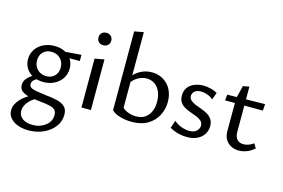

<svg xmlns="http://www.w3.org/2000/svg" viewBox="-120 -990 2282 1550"><g transform="rotate(15 1021.0 -214.5)"><path d="M211 289Q161 289 121 274Q81 259 58 231.5Q35 204 35 167Q35 120 77 73.5Q119 27 204 -8L225 16Q168 45 141.5 80Q115 115 115 151Q115 191 147 214.5Q179 238 231 238Q274 238 308.5 222Q343 206 363.5 179Q384 152 384 117Q384 86 368 71.5Q352 57 318.5 50Q285 43 231 38Q188 33 149.5 25Q111 17 88 -1Q65 -19 65 -51Q65 -77 77.5 -96.5Q90 -116 112.5 -133Q135 -150 166 -166L192 -141Q169 -129 150.5 -114Q132 -99 132 -77Q132 -59 147 -49Q162 -39 193 -33.5Q224 -28 273 -22Q327 -17 369 -7Q411 3 435.5 25.5Q460 48 460 93Q460 149 426 193.5Q392 238 335.5 263.5Q279 289 211 289ZM226 -119Q177 -119 139.5 -138Q102 -157 81 -190.5Q60 -224 60 -266Q60 -312 84 -348Q108 -384 149 -404Q190 -424 241 -424Q314 -424 359.5 -383.5Q405 -343 405 -279Q405 -233 382 -197Q359 -161 318.5 -140Q278 -119 226 -119ZM237 -171Q267 -171 288 -183.5Q309 -196 321 -217.5Q333 -239 333 -267Q333 -313 304 -342.5Q275 -372 228 -372Q186 -372 159.5 -345.5Q133 -319 133 -275Q133 -245 146.5 -221.5Q160 -198 183.5 -184.5Q207 -171 237 -171ZM311 -359 301 -398 468 -411V-359Z M578 0V-409L657 -423V0ZM618 -531Q593 -531 578.5 -545.5Q564 -560 564 -583Q564 -606 578.5 -620.5Q593 -635 618 -635Q641 -635 656 -620.5Q671 -606 671 -583Q671 -560 656 -545.5Q641 -531 618 -531Z M999 7Q947 7 899.5 -7Q852 -21 830 -45L907 -86Q927 -66 958.5 -55.5Q990 -45 1022 -45Q1067 -45 1096.5 -66Q1126 -87 1141 -121.5Q1156 -156 1156 -199Q1156 -250 1139.5 -287Q1123 -324 1094 -343.5Q1065 -363 1026 -363Q989 -363 951 -340.5Q913 -318 888 -272L861 -304Q884 -338 913.5 -365Q943 -392 978.5 -407Q1014 -422 1056 -422Q1094 -422 1127 -408.5Q1160 -395 1185.5 -369.5Q1211 -344 1225.5 -307Q1240 -270 1240 -223Q1240 -163 1213 -110.5Q1186 -58 1132.5 -25.5Q1079 7 999 7ZM830 -45V-704L907 -718V-86Z M1463 10Q1433 10 1405 4.5Q1377 -1 1354.5 -10Q1332 -19 1316 -29L1338 -93Q1362 -70 1398 -56.5Q1434 -43 1467 -43Q1506 -43 1527 -62.5Q1548 -82 1548 -107Q1548 -132 1532.5 -146.5Q1517 -161 1492.5 -171Q1468 -181 1441.5 -190Q1415 -199 1390.5 -212.5Q1366 -226 1351 -248Q1336 -270 1336 -304Q1336 -345 1356 -371.5Q1376 -398 1409.5 -412Q1443 -426 1484 -426Q1515 -426 1547 -418Q1579 -410 1602 -396L1580 -336Q1561 -355 1531 -365Q1501 -375 1480 -375Q1444 -375 1425.5 -359Q1407 -343 1407 -320Q1407 -298 1422.5 -284Q1438 -270 1462 -260Q1486 -250 1513.5 -240.5Q1541 -231 1565.5 -217Q1590 -203 1605.5 -180.5Q1621 -158 1621 -123Q1621 -96 1610.5 -72Q1600 -48 1579.5 -29.5Q1559 -11 1529.5 -0.5Q1500 10 1463 10Z M1894 7Q1858 7 1828.5 -8Q1799 -23 1782 -51.5Q1765 -80 1765 -122V-395L1792 -504L1844 -514V-136Q1844 -94 1863.5 -73Q1883 -52 1916 -52Q1936 -52 1957.5 -59Q1979 -66 2000 -82L2023 -46Q1994 -19 1960.5 -6Q1927 7 1894 7ZM1999 -355 1683 -356 1688 -405 2003 -410Z"/></g></svg>

Font: Ysabeau Office Medium
Style: Regular
Weight: 500
Designer: Christian Thalmann (Catharsis Fonts)
Version: Version 2.001;gftools[0.9.30]; featfreeze: tnum,lnum,ss02